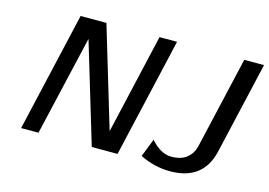

<svg xmlns="http://www.w3.org/2000/svg" viewBox="-94 -877 1509 1079"><g transform="rotate(15 660.0 -337.5)"><path d="M788 -23 829 -128Q888 -62 948 -62Q1006 -62 1038.5 -88.5Q1071 -115 1081 -156L1205 -694H1320L1196 -156Q1154 19 964 19Q871 19 788 -23ZM93 1 253 -694H403L578 -111L712 -694H814L654 1H504L329 -581L194 1Z"/></g></svg>

Font: Coval
Style: Medium Italic
Weight: 500
Foundry: Context Ltd
Version: Version 001.000